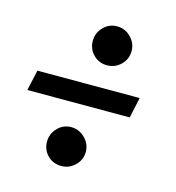

<svg xmlns="http://www.w3.org/2000/svg" viewBox="-81 -565 583 635"><g transform="rotate(15 210.0 -248.0)"><path d="M178.2 -428.2Q178.2 -455.6 197.5 -475.3Q216.8 -495.1 244.1 -495.1Q271.5 -495.1 291.3 -475.1Q311 -455.1 311 -428.2Q311 -400.4 291.3 -381.1Q271.5 -361.8 244.1 -361.8Q216.3 -361.8 197.3 -381.1Q178.2 -400.4 178.2 -428.2ZM118.2 -66.9Q118.2 -94.2 137.5 -114Q156.7 -133.8 184.1 -133.8Q210.9 -133.8 231 -113.8Q251 -93.8 251 -66.9Q251 -39.6 231.2 -20.3Q211.4 -1 184.1 -1Q156.2 -1 137.2 -20Q118.2 -39.1 118.2 -66.9ZM377 -285.2 361.8 -214.8H11.2L26.9 -285.2Z"/></g></svg>

Font: Lobster Two
Style: Italic
Weight: 400
Designer: Pablo Impallari
Foundry: Pablo Impallari. www.impallari.com
Version: Version 1.006